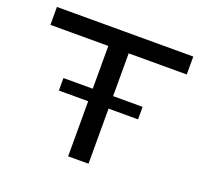

<svg xmlns="http://www.w3.org/2000/svg" viewBox="-119 -826 1025 966"><g transform="rotate(20 393.0 -343.5)"><path d="M338 0V-591H28V-687H758V-591H447V0ZM181 -295V-362H605V-295Z"/></g></svg>

Font: Archivo Expanded
Style: Regular
Weight: 400
Width: 7
Designer: Hector Gatti
Foundry: Omnibus-Type
Version: Version 2.001